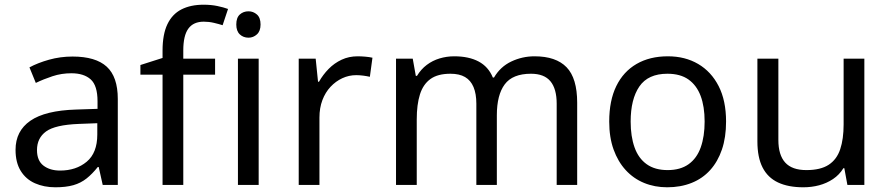

<svg xmlns="http://www.w3.org/2000/svg" viewBox="-20 -785 3774 815"><path d="M288 -545Q386 -545 433 -502Q480 -459 480 -365V0H416L399 -76H395Q372 -47 347.5 -27.5Q323 -8 291.5 1Q260 10 215 10Q167 10 128.5 -7Q90 -24 68 -59.5Q46 -95 46 -149Q46 -229 109 -272.5Q172 -316 303 -320L394 -323V-355Q394 -422 365 -448Q336 -474 283 -474Q241 -474 203 -461.5Q165 -449 132 -433L105 -499Q140 -518 188 -531.5Q236 -545 288 -545ZM314 -259Q214 -255 175.5 -227Q137 -199 137 -148Q137 -103 164.5 -82Q192 -61 235 -61Q303 -61 348 -98.5Q393 -136 393 -214V-262Z M893 -468H758V0H670V-468H576V-509L670 -539V-570Q670 -639 690.5 -682Q711 -725 750 -745Q789 -765 844 -765Q876 -765 902.5 -759.5Q929 -754 948 -747L925 -678Q909 -683 888 -688Q867 -693 845 -693Q801 -693 779.5 -663.5Q758 -634 758 -571V-536H893Z M1078 -536V0H990V-536ZM1035 -737Q1055 -737 1070.5 -723.5Q1086 -710 1086 -681Q1086 -653 1070.5 -639Q1055 -625 1035 -625Q1013 -625 998 -639Q983 -653 983 -681Q983 -710 998 -723.5Q1013 -737 1035 -737Z M1498 -546Q1513 -546 1530.5 -544.5Q1548 -543 1561 -540L1550 -459Q1537 -462 1521.5 -464Q1506 -466 1492 -466Q1461 -466 1433 -453Q1405 -440 1383 -416.5Q1361 -393 1348.5 -360Q1336 -327 1336 -286V0H1248V-536H1320L1330 -438H1334Q1351 -468 1375 -492.5Q1399 -517 1430 -531.5Q1461 -546 1498 -546Z M2249 -546Q2340 -546 2385 -499.5Q2430 -453 2430 -349V0H2343V-345Q2343 -408 2316.5 -440Q2290 -472 2234 -472Q2156 -472 2122.5 -427Q2089 -382 2089 -296V0H2002V-345Q2002 -387 1990 -415.5Q1978 -444 1954 -458Q1930 -472 1892 -472Q1838 -472 1807 -449.5Q1776 -427 1762.5 -384Q1749 -341 1749 -278V0H1661V-536H1732L1745 -463H1750Q1767 -491 1791.5 -509.5Q1816 -528 1846 -537Q1876 -546 1908 -546Q1970 -546 2011.5 -524Q2053 -502 2072 -456H2077Q2104 -502 2150.5 -524Q2197 -546 2249 -546Z M3062 -269Q3062 -202 3044.5 -150.5Q3027 -99 2994.5 -63Q2962 -27 2915.5 -8.5Q2869 10 2812 10Q2759 10 2714 -8.5Q2669 -27 2636 -63Q2603 -99 2584.5 -150.5Q2566 -202 2566 -269Q2566 -358 2596 -419.5Q2626 -481 2682 -513.5Q2738 -546 2815 -546Q2888 -546 2943.5 -513.5Q2999 -481 3030.5 -419.5Q3062 -358 3062 -269ZM2657 -269Q2657 -206 2673.5 -159.5Q2690 -113 2725 -88Q2760 -63 2814 -63Q2868 -63 2903 -88Q2938 -113 2954.5 -159.5Q2971 -206 2971 -269Q2971 -333 2954 -378Q2937 -423 2902.5 -447.5Q2868 -472 2813 -472Q2731 -472 2694 -418Q2657 -364 2657 -269Z M3649 -536V0H3577L3564 -71H3560Q3543 -43 3516 -25Q3489 -7 3457 1.5Q3425 10 3390 10Q3326 10 3282.5 -10.5Q3239 -31 3217 -74Q3195 -117 3195 -185V-536H3284V-191Q3284 -127 3313 -95Q3342 -63 3403 -63Q3463 -63 3497.5 -85.5Q3532 -108 3546.5 -151.5Q3561 -195 3561 -257V-536Z"/></svg>

Font: Noto Sans Gurmukhi
Style: Regular
Weight: 400
Designer: Jelle Bosma - Monotype Design Team
Foundry: Monotype Imaging Inc.
Version: Version 2.003